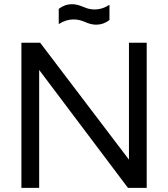

<svg xmlns="http://www.w3.org/2000/svg" viewBox="-20 -904 809 924"><path d="M83 0V-698.2H173.3L600.6 -135.7V-698.2H686V0H595.7L168.5 -567.4V0ZM262.7 -861.3Q292 -883.8 326.2 -883.8Q351.6 -883.8 379.9 -871.1Q408.2 -858.4 435.5 -858.4Q472.2 -858.4 506.8 -880.9V-807.6Q477.5 -785.2 443.4 -785.2Q418 -785.2 389.6 -797.9Q361.3 -810.5 334 -810.5Q297.4 -810.5 262.7 -788.1Z"/></svg>

Font: Voltera
Style: Regular
Weight: 400
Designer: Bernd Montag
Version: Version 1.301